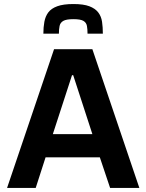

<svg xmlns="http://www.w3.org/2000/svg" viewBox="-20 -932 726 952"><path d="M15 0 248 -688H438L671 0H526L475 -152H206L157 0ZM242 -267H438L343 -559H337ZM344 -912Q394 -912 423 -901Q452 -890 467 -870.5Q482 -851 486 -824Q490 -797 490 -765H414Q414 -787 411 -803.5Q408 -820 393.5 -828.5Q379 -837 344 -837Q309 -837 294 -828.5Q279 -820 275.5 -803.5Q272 -787 272 -765H195Q195 -797 200 -824Q205 -851 219.5 -870.5Q234 -890 264 -901Q294 -912 344 -912Z"/></svg>

Font: Saira Thin SemiBold
Style: Regular
Weight: 600
Version: Version 1.101